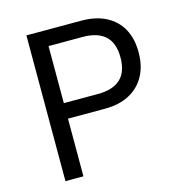

<svg xmlns="http://www.w3.org/2000/svg" viewBox="-105 -801 856 897"><g transform="rotate(-15 323.5 -352.5)"><path d="M102 0V-705H368Q437 -705 486.5 -679.5Q536 -654 562 -607Q588 -560 588 -493Q588 -427 561.5 -379Q535 -331 486 -305Q437 -279 368 -279H189V0ZM189 -354H354Q426 -354 463 -388Q500 -422 500 -492Q500 -562 463 -596Q426 -630 354 -630H189Z"/></g></svg>

Font: Nunito Sans 7pt SemiCondensed
Style: Regular
Weight: 400
Width: 4
Designer: Vernon Adams
Foundry: Vernon Adams
Version: Version 3.101;gftools[0.9.27]